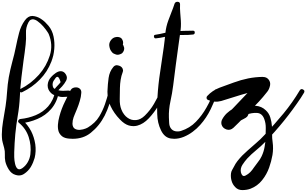

<svg xmlns="http://www.w3.org/2000/svg" viewBox="-103 -1460 3353 2102"><path d="M120.1 -485.4Q173.8 -511.7 226.6 -551.8Q278.3 -591.8 323.2 -641.6Q405.3 -734.4 442.4 -852.5Q479.5 -969.7 429.7 -1088.9Q423.8 -1101.6 397.5 -1137.7Q371.1 -1173.8 337.9 -1204.1Q319.3 -1220.7 300.8 -1233.4Q282.2 -1245.1 264.6 -1248Q248 -1251 233.4 -1243.2Q218.8 -1236.3 208 -1214.8Q177.7 -1156.2 181.6 -1095.7Q184.6 -1035.2 177.7 -972.7Q168 -882.8 154.3 -793.9Q141.6 -705.1 131.8 -615.2Q119.1 -508.8 114.3 -402.3Q109.4 -295.9 90.8 -189.5Q74.2 -90.8 64.5 7.8Q55.7 105.5 52.7 206.1Q52.7 222.7 52.7 259.8Q53.7 296.9 61.5 331.1Q65.4 349.6 72.3 364.3Q79.1 378.9 88.9 386.7Q98.6 394.5 111.3 393.6Q124 392.6 141.6 380.9Q178.7 354.5 201.2 314.5Q223.6 275.4 229.5 229.5Q241.2 132.8 210.9 40Q180.7 -52.7 103.5 -116.2Q90.8 -127 97.7 -141.6Q105.5 -155.3 120.1 -157.2Q208 -166 288.1 -199.2Q369.1 -233.4 423.8 -294.9Q453.1 -328.1 472.7 -370.1Q493.2 -412.1 500 -462.9Q502.9 -482.4 522.5 -477.5Q540 -473.6 540 -458Q540 -456.1 540 -453.1Q532.2 -396.5 510.7 -350.6Q489.3 -303.7 457 -266.6Q396.5 -196.3 307.6 -158.2Q217.8 -119.1 120.1 -109.4Q125 -119.1 128.9 -129.9Q132.8 -139.6 136.7 -150.4Q168 -125 192.4 -93.8Q217.8 -61.5 237.3 -25.4Q271.5 42 283.2 119.1Q293.9 196.3 276.4 268.6Q269.5 292 258.8 318.4Q248 344.7 233.4 369.1Q205.1 414.1 162.1 442.4Q135.7 460.9 103.5 460.9Q85.9 460.9 65.4 454.1Q21.5 441.4 -7.8 394.5Q-36.1 347.7 -44.9 306.6Q-51.8 270.5 -49.8 232.4Q-47.9 194.3 -57.6 159.2Q-65.4 129.9 -73.2 101.6Q-81.1 74.2 -82 43.9Q-83 28.3 -83 12.7Q-82 -58.6 -70.3 -127.9Q-55.7 -211.9 -42 -297.9Q-30.3 -376 -25.4 -456.1Q-20.5 -535.2 -6.8 -614.3Q8.8 -699.2 31.2 -782.2Q54.7 -865.2 71.3 -949.2Q85 -1018.6 105.5 -1098.6Q126 -1177.7 168.9 -1236.3Q204.1 -1285.2 249 -1285.2Q251 -1285.2 252.9 -1285.2Q300.8 -1282.2 344.7 -1253.9Q369.1 -1238.3 390.6 -1217.8Q411.1 -1197.3 428.7 -1176.8Q469.7 -1127 483.4 -1059.6Q497.1 -993.2 491.2 -924.8Q488.3 -888.7 480.5 -853.5Q471.7 -818.4 460 -787.1Q416 -672.9 333 -588.9Q250 -503.9 140.6 -451.2Q123 -442.4 113.3 -460Q102.5 -476.6 120.1 -485.4Z M494.1 -483.4Q508.8 -503.9 526.4 -521.5Q544.9 -540 560.5 -560.5Q547.9 -605.5 533.2 -616.2Q518.6 -626 502 -601.6Q497.1 -593.8 492.2 -586.9Q487.3 -580.1 482.4 -573.2Q472.7 -554.7 472.7 -536.1Q471.7 -516.6 482.4 -497.1Q503.9 -478.5 531.2 -472.7Q559.6 -465.8 586.9 -465.8Q597.7 -464.8 632.8 -467.8Q668 -470.7 664.1 -458Q674.8 -495.1 711.9 -502Q750 -508.8 772.5 -487.3Q780.3 -479.5 784.2 -468.8Q788.1 -458 787.1 -444.3Q784.2 -397.5 770.5 -354.5Q757.8 -310.5 740.2 -267.6Q730.5 -243.2 715.8 -209Q700.2 -174.8 693.4 -140.6Q690.4 -122.1 690.4 -105.5Q690.4 -87.9 697.3 -73.2Q703.1 -58.6 715.8 -50.8Q728.5 -43 744.1 -40Q773.4 -35.2 806.6 -43.9Q839.8 -52.7 859.4 -64.5Q897.5 -87.9 929.7 -118.2Q960.9 -147.5 984.4 -186.5Q1022.5 -251 1045.9 -318.4Q1069.3 -386.7 1087.9 -458Q1092.8 -478.5 1112.3 -473.6Q1128.9 -468.8 1128.9 -455.1Q1128.9 -452.1 1128.9 -448.2Q1115.2 -385.7 1094.7 -320.3Q1073.2 -254.9 1043 -194.3Q985.4 -82 890.6 -5.9Q809.6 59.6 692.4 59.6Q672.9 59.6 653.3 57.6Q605.5 53.7 578.1 33.2Q550.8 11.7 539.1 -19.5Q528.3 -52.7 531.2 -95.7Q534.2 -138.7 546.9 -184.6Q569.3 -270.5 610.4 -352.5Q650.4 -434.6 669.9 -473.6Q672.9 -455.1 675.8 -435.5Q678.7 -417 681.6 -398.4Q676.8 -404.3 626 -400.4Q575.2 -396.5 560.5 -399.4Q533.2 -405.3 502.9 -414.1Q472.7 -423.8 452.1 -445.3Q418.9 -479.5 418.9 -522.5Q418.9 -526.4 418.9 -530.3Q421.9 -578.1 456.1 -616.2Q475.6 -638.7 504.9 -659.2Q534.2 -680.7 563.5 -680.7Q578.1 -680.7 592.8 -671.9Q607.4 -664.1 619.1 -643.6Q638.7 -610.4 621.1 -577.1Q603.5 -543.9 577.1 -514.6Q562.5 -499 548.8 -485.4Q535.2 -471.7 525.4 -460Q515.6 -446.3 500 -458Q484.4 -469.7 494.1 -483.4Z M1240.2 -669.9Q1224.6 -629.9 1217.8 -585.9Q1210.9 -542 1210 -498Q1210 -446.3 1208 -377.9Q1206.1 -310.5 1225.6 -261.7Q1237.3 -230.5 1255.9 -207Q1273.4 -183.6 1295.9 -168.9Q1336.9 -140.6 1386.7 -145.5Q1436.5 -149.4 1482.4 -194.3Q1542 -252.9 1583 -323.2Q1623 -394.5 1661.1 -466.8Q1668.9 -482.4 1688.5 -475.6Q1702.1 -470.7 1702.1 -460Q1702.1 -456.1 1701.2 -451.2Q1689.5 -418.9 1670.9 -379.9Q1653.3 -341.8 1629.9 -301.8Q1585.9 -228.5 1526.4 -165Q1466.8 -101.6 1398.4 -84Q1377.9 -79.1 1357.4 -79.1Q1331.1 -79.1 1305.7 -86.9Q1257.8 -101.6 1210 -152.3Q1144.5 -219.7 1107.4 -298.8Q1073.2 -370.1 1073.2 -456.1Q1073.2 -464.8 1074.2 -473.6Q1076.2 -535.2 1085.9 -606.4Q1095.7 -676.8 1137.7 -726.6Q1153.3 -746.1 1176.8 -746.1Q1183.6 -746.1 1192.4 -743.2Q1226.6 -735.4 1239.3 -709Q1243.2 -700.2 1244.1 -690.4Q1244.1 -680.7 1240.2 -669.9ZM1236.3 -960.9Q1236.3 -960 1235.4 -959Q1234.4 -958 1234.4 -956.1Q1237.3 -966.8 1239.3 -969.7Q1240.2 -972.7 1239.3 -967.8Q1238.3 -963.9 1238.3 -961.9Q1238.3 -960.9 1240.2 -979.5Q1239.3 -970.7 1239.3 -966.8Q1238.3 -963.9 1237.3 -958Q1236.3 -952.1 1237.3 -964.8Q1238.3 -977.5 1238.3 -965.8Q1238.3 -963.9 1238.3 -962.9Q1238.3 -961.9 1238.3 -960Q1236.3 -980.5 1235.4 -978.5Q1235.4 -975.6 1237.3 -971.7Q1240.2 -961.9 1234.4 -974.6Q1228.5 -987.3 1234.4 -978.5Q1238.3 -972.7 1229.5 -983.4Q1221.7 -994.1 1226.6 -988.3Q1227.5 -987.3 1228.5 -986.3Q1229.5 -985.4 1230.5 -984.4Q1235.4 -979.5 1240.2 -974.6Q1244.1 -970.7 1247.1 -963.9Q1252.9 -951.2 1255.9 -939.5Q1256.8 -934.6 1256.8 -928.7Q1256.8 -921.9 1254.9 -913.1Q1252 -901.4 1243.2 -888.7Q1235.4 -876 1223.6 -871.1Q1210 -864.3 1194.3 -861.3Q1189.5 -860.4 1183.6 -860.4Q1173.8 -860.4 1164.1 -864.3Q1153.3 -868.2 1142.6 -873Q1131.8 -877.9 1124 -887.7Q1110.4 -903.3 1103.5 -918.9Q1096.7 -935.5 1093.8 -956.1Q1092.8 -961.9 1092.8 -967.8Q1092.8 -994.1 1110.4 -1018.6Q1131.8 -1048.8 1164.1 -1053.7Q1171.9 -1055.7 1178.7 -1055.7Q1192.4 -1055.7 1205.1 -1051.8Q1226.6 -1045.9 1236.3 -1025.4Q1236.3 -1024.4 1236.3 -1024.4Q1237.3 -1024.4 1237.3 -1023.4Q1245.1 -1008.8 1245.1 -992.2Q1246.1 -975.6 1236.3 -960.9Z M1868.2 -1411.1Q1866.2 -1366.2 1870.1 -1321.3Q1874 -1277.3 1877 -1232.4Q1880.9 -1167 1870.1 -1100.6Q1860.4 -1034.2 1851.6 -969.7Q1835.9 -858.4 1821.3 -747.1Q1805.7 -635.7 1793 -524.4Q1782.2 -438.5 1762.7 -349.6Q1743.2 -260.7 1746.1 -173.8Q1746.1 -147.5 1749 -113.3Q1751 -79.1 1766.6 -56.6Q1784.2 -30.3 1816.4 -23.4Q1848.6 -17.6 1877.9 -26.4Q1975.6 -57.6 2042 -127Q2109.4 -196.3 2157.2 -282.2Q2183.6 -328.1 2205.1 -376Q2226.6 -423.8 2246.1 -470.7Q2252.9 -487.3 2271.5 -479.5Q2286.1 -473.6 2286.1 -462.9Q2286.1 -460 2284.2 -456.1Q2250 -361.3 2204.1 -265.6Q2157.2 -168.9 2088.9 -92.8Q2051.8 -50.8 2006.8 -17.6Q1962.9 15.6 1909.2 38.1Q1855.5 59.6 1804.7 59.6Q1786.1 59.6 1767.6 56.6Q1698.2 45.9 1660.2 -32.2Q1620.1 -113.3 1618.2 -211.9Q1617.2 -239.3 1617.2 -265.6Q1617.2 -335 1621.1 -398.4Q1628.9 -535.2 1650.4 -672.9Q1670.9 -810.5 1690.4 -946.3Q1700.2 -1017.6 1707 -1093.8Q1714.8 -1169.9 1740.2 -1237.3Q1756.8 -1282.2 1774.4 -1327.1Q1793 -1372.1 1807.6 -1418Q1815.4 -1440.4 1839.8 -1440.4Q1841.8 -1440.4 1842.8 -1440.4Q1869.1 -1438.5 1868.2 -1411.1ZM1596.7 -1079.1Q1648.4 -1086.9 1699.2 -1099.6Q1750 -1112.3 1802.7 -1117.2Q1853.5 -1121.1 1905.3 -1122.1Q1957 -1124 2008.8 -1124Q2009.8 -1124 2009.8 -1124Q2029.3 -1124 2029.3 -1104.5Q2029.3 -1084 2009.8 -1082Q1958 -1076.2 1906.2 -1077.1Q1854.5 -1079.1 1803.7 -1073.2Q1752 -1068.4 1703.1 -1056.6Q1653.3 -1044.9 1602.5 -1040Q1601.6 -1040 1600.6 -1040Q1585 -1040 1583 -1057.6Q1582 -1060.5 1582 -1062.5Q1582 -1077.1 1596.7 -1079.1Z M2166 -409.2Q2221.7 -469.7 2300.8 -500Q2380.9 -529.3 2456.1 -556.6Q2533.2 -585 2614.3 -601.6Q2693.4 -617.2 2773.4 -618.2Q2776.4 -618.2 2778.3 -617.2Q2815.4 -617.2 2837.9 -588.9Q2860.4 -560.5 2853.5 -524.4Q2844.7 -482.4 2823.2 -456.1Q2800.8 -429.7 2776.4 -398.4Q2754.9 -372.1 2732.4 -348.6Q2710 -325.2 2686.5 -300.8Q2628.9 -240.2 2571.3 -179.7Q2513.7 -119.1 2453.1 -61.5Q2417 -28.3 2375 -43Q2333 -58.6 2322.3 -96.7Q2319.3 -109.4 2320.3 -123Q2321.3 -137.7 2329.1 -152.3Q2348.6 -189.5 2379.9 -219.7Q2412.1 -249 2448.2 -270.5Q2466.8 -282.2 2487.3 -292Q2506.8 -302.7 2529.3 -308.6Q2553.7 -314.5 2570.3 -306.6Q2586.9 -297.9 2607.4 -289.1Q2598.6 -290 2590.8 -291Q2582 -292 2573.2 -293Q2631.8 -305.7 2696.3 -301.8Q2760.7 -296.9 2806.6 -252.9Q2842.8 -219.7 2856.4 -172.9Q2871.1 -126 2874 -79.1Q2877.9 -34.2 2876 8.8Q2875 52.7 2881.8 96.7Q2891.6 166 2879.9 237.3Q2867.2 308.6 2843.8 374Q2817.4 449.2 2766.6 512.7Q2715.8 577.1 2638.7 606.4Q2601.6 620.1 2552.7 621.1Q2551.8 621.1 2550.8 621.1Q2502.9 621.1 2473.6 589.8Q2443.4 559.6 2432.6 520.5Q2420.9 480.5 2425.8 438.5Q2428.7 417 2438.5 400.4Q2449.2 383.8 2458 365.2Q2465.8 348.6 2475.6 333Q2485.4 317.4 2496.1 303.7Q2521.5 271.5 2549.8 242.2Q2579.1 213.9 2609.4 186.5Q2656.2 144.5 2704.1 103.5Q2752 62.5 2794.9 15.6Q2900.4 -96.7 3001 -217.8Q3100.6 -338.9 3178.7 -470.7Q3192.4 -492.2 3214.8 -480.5Q3230.5 -471.7 3229.5 -460Q3229.5 -453.1 3225.6 -445.3Q3216.8 -430.7 3208 -417Q3199.2 -402.3 3190.4 -388.7Q3104.5 -259.8 3005.9 -137.7Q2907.2 -15.6 2799.8 94.7Q2752.9 142.6 2701.2 184.6Q2649.4 226.6 2603.5 275.4Q2576.2 305.7 2550.8 344.7Q2526.4 383.8 2534.2 425.8Q2539.1 448.2 2551.8 460.9Q2565.4 472.7 2586.9 460.9Q2615.2 446.3 2637.7 423.8Q2659.2 401.4 2676.8 374Q2698.2 342.8 2721.7 313.5Q2745.1 285.2 2761.7 250Q2785.2 199.2 2793.9 147.5Q2803.7 96.7 2804.7 42Q2806.6 -6.8 2806.6 -58.6Q2807.6 -110.4 2790 -157.2Q2766.6 -220.7 2710 -223.6Q2652.3 -226.6 2597.7 -205.1Q2604.5 -210.9 2612.3 -215.8Q2619.1 -221.7 2626 -227.5Q2616.2 -210.9 2611.3 -196.3Q2606.4 -182.6 2587.9 -170.9Q2576.2 -163.1 2563.5 -157.2Q2550.8 -151.4 2539.1 -144.5Q2516.6 -131.8 2497.1 -116.2Q2477.5 -101.6 2465.8 -78.1Q2434.6 -101.6 2403.3 -124Q2373 -146.5 2341.8 -168.9Q2399.4 -223.6 2453.1 -280.3Q2507.8 -337.9 2562.5 -395.5Q2583 -417 2606.4 -441.4Q2628.9 -466.8 2655.3 -482.4Q2676.8 -495.1 2689.5 -514.6Q2701.2 -535.2 2706.1 -559.6Q2724.6 -537.1 2744.1 -513.7Q2762.7 -490.2 2781.2 -466.8Q2698.2 -465.8 2620.1 -445.3Q2542 -424.8 2463.9 -399.4Q2392.6 -376 2319.3 -354.5Q2246.1 -334 2172.9 -366.2Q2160.2 -372.1 2158.2 -385.7Q2158.2 -387.7 2158.2 -389.6Q2158.2 -401.4 2166 -409.2Z"/></svg>

Font: Digory Doodles
Style: Regular
Weight: 400
Designer: Holds Worth Design
Version: Version 1.0